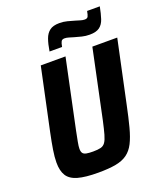

<svg xmlns="http://www.w3.org/2000/svg" viewBox="-161 -996 941 1109"><g transform="rotate(-20 309.5 -442.0)"><path d="M250 8Q171 8 125.5 -5Q80 -18 61 -48Q42 -78 42 -129Q42 -162 49 -206Q56 -250 68 -307L149 -688H301L212 -266Q204 -226 199 -200Q194 -174 194 -159Q194 -141 200.5 -132Q207 -123 222.5 -120Q238 -117 263 -117Q293 -117 310.5 -121.5Q328 -126 338.5 -141Q349 -156 357.5 -186Q366 -216 377 -266L466 -688H619L538 -307Q522 -230 507.5 -175Q493 -120 475 -84.5Q457 -49 429 -28.5Q401 -8 358 0Q315 8 250 8ZM224 -746Q231 -790 241.5 -819.5Q252 -849 273 -865Q294 -881 333 -881Q358 -881 381 -875Q404 -869 424 -863Q441 -858 454 -854Q467 -850 479 -850Q494 -850 499 -859.5Q504 -869 508 -892H586Q578 -850 568 -819.5Q558 -789 537 -773.5Q516 -758 476 -758Q451 -758 429 -763.5Q407 -769 386 -775Q369 -780 356 -784Q343 -788 331 -788Q316 -788 310.5 -778.5Q305 -769 301 -746Z"/></g></svg>

Font: Saira SemiCondensed
Style: Bold Italic
Weight: 700
Width: 4
Italic angle: -12°
Designer: Hector Gatti with collaboration of the Omnibus-Type team
Foundry: Omnibus-Type
Version: Version 1.101